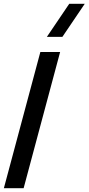

<svg xmlns="http://www.w3.org/2000/svg" viewBox="-71 -995 468 1015"><path d="M258.7 -800 377.1 -975H295.1L176.7 -800ZM-50.6 0H53.9L246.8 -720H142.3Z"/></svg>

Font: Manrope
Style: SemiBoldItalic
Weight: 600
Italic angle: -15°
Designer: Mikhail Sharanda
Foundry: Mikhail Sharanda
Version: Version 4.502;hotconv 1.0.109;makeotfexe 2.5.65596